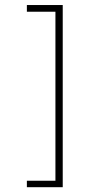

<svg xmlns="http://www.w3.org/2000/svg" viewBox="-20 -697 374 771"><path d="M87.9 -649.9H202.6V28.8H87.9V54.7H231.9V-676.8H87.9Z"/></svg>

Font: Estedad VF
Style: Regular
Weight: 100
Designer: Amin Abedi
Version: Version 7.3